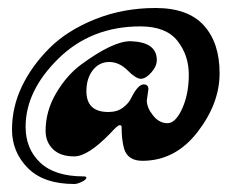

<svg xmlns="http://www.w3.org/2000/svg" viewBox="-20 -351 570 480"><path d="M351 -128 347 -100Q347 -82 362.5 -62.5Q378 -43 398.5 -43Q419 -43 435.5 -79.5Q452 -116 452 -164.5Q452 -213 423.5 -249Q395 -285 331 -285Q208 -285 126 -204.5Q44 -124 44 -34Q44 21 80.5 55.5Q117 90 189 90Q196 90 196 93Q196 98 184.5 103.5Q173 109 166 109Q89 109 49.5 69Q10 29 10 -27Q10 -83 34.5 -134.5Q59 -186 103.5 -230.5Q148 -275 218 -303Q288 -331 369 -331Q450 -331 489.5 -287.5Q529 -244 529 -168Q529 -92 473.5 -20.5Q418 51 336 51Q299 51 290 20Q284 -2 284 -34Q284 -38 279 -38Q274 -38 256 -18Q200 40 165.5 40Q131 40 112.5 22Q94 4 94 -24Q94 -73 120 -117.5Q146 -162 182 -189Q262 -248 306 -248Q372 -246 372 -201Q372 -185 358 -169.5Q344 -154 332 -154Q320 -154 299 -175Q278 -196 253 -196Q228 -196 212 -175.5Q196 -155 196 -123Q196 -71 251 -71Q273 -71 287.5 -82Q302 -93 308 -106Q325 -140 339 -140Q351 -140 351 -128Z"/></svg>

Font: Dr Sugiyama
Style: Regular
Weight: 400
Designer: Alejandro Paul
Foundry: Alejandro Paul
Version: Version 1.000